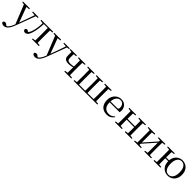

<svg xmlns="http://www.w3.org/2000/svg" viewBox="561 -2573 4886 4886"><g transform="rotate(45 3004.0 -130.0)"><path d="M80.4 271Q47 271 19.9 256.7Q-7.3 242.4 -10.1 216.7Q-6.5 196.1 10.3 186.2Q27.1 176.2 48.2 176.2Q68 176.2 85.7 186.3Q103.5 196.3 120.1 213.2L148.8 241.4L117.3 257.1L97.5 240.1Q146.9 226.4 185.4 179Q223.9 131.6 251.9 57.6L280.6 -15.2L285.2 -27.8L374.4 -274.3L458.3 -516H497.2L287.1 46.5Q257.2 125.6 224.8 175.3Q192.4 225.1 156.7 248Q121 271 80.4 271ZM271.7 51.4 44 -516H135.3L303.7 -59.3L309.7 -46.2ZM-7.8 -488.4V-516H239.5V-488.4L132.9 -478.1H91.1ZM349.5 -488.4V-516H551.6V-488.4L470.3 -478.9H455.3Z M585.7 10.2Q556.6 10.2 538.1 -7Q519.7 -24.2 519.7 -54.8Q526.7 -71.3 539.1 -79.3Q551.4 -87.4 569.3 -87.4Q587.3 -87.4 603.3 -77Q619.4 -66.6 637.6 -45.9V-35.9H609V-46.1Q634.7 -62.7 651.5 -85.7Q668.2 -108.6 682.9 -149.1Q708.7 -221.4 721.6 -313.7Q734.5 -406.1 736.3 -516H772.4Q770.2 -403.6 756.3 -308Q742.4 -212.4 718.6 -138.5Q702 -84.3 681.6 -51.4Q661.2 -18.6 637.2 -4.2Q613.3 10.2 585.7 10.2ZM647.8 -489.1V-516H751V-477.4H743.8ZM752.8 -486V-516H943.9V-486ZM831.2 0V-27.8L939.9 -38.6H972.3L1078 -27.8V0ZM910.7 0Q911.7 -24.4 912.2 -65.3Q912.7 -106.3 913.2 -150.3Q913.7 -194.3 913.7 -228.5V-288.3Q913.7 -321.7 913.2 -365.7Q912.7 -409.7 912.2 -450.7Q911.7 -491.8 910.7 -516H999.2Q998.2 -491.8 997.2 -450.7Q996.2 -409.7 995.7 -365.7Q995.2 -321.7 995.2 -288.3V-228.5Q995.2 -194.3 995.7 -150.3Q996.2 -106.3 997.2 -65.3Q998.2 -24.4 999.2 0ZM954.5 -477.4V-516H1078V-489.1L972.3 -477.4Z M1204.4 271Q1171 271 1143.9 256.7Q1116.7 242.4 1113.9 216.7Q1117.5 196.1 1134.3 186.2Q1151.1 176.2 1172.2 176.2Q1192 176.2 1209.7 186.3Q1227.5 196.3 1244.1 213.2L1272.8 241.4L1241.3 257.1L1221.5 240.1Q1270.9 226.4 1309.4 179Q1347.9 131.6 1375.9 57.6L1404.6 -15.2L1409.2 -27.8L1498.4 -274.3L1582.3 -516H1621.2L1411.1 46.5Q1381.2 125.6 1348.8 175.3Q1316.4 225.1 1280.7 248Q1245 271 1204.4 271ZM1395.7 51.4 1168 -516H1259.3L1427.7 -59.3L1433.7 -46.2ZM1116.2 -488.4V-516H1363.5V-488.4L1256.9 -478.1H1215.1ZM1473.5 -488.4V-516H1675.6V-488.4L1594.3 -478.9H1579.3Z M1932.9 -211.3Q1870.2 -211.3 1834.3 -227.3Q1798.4 -243.3 1783.9 -276.7Q1769.4 -310.1 1769.4 -361.7Q1769.4 -404.6 1769.8 -442Q1770.2 -479.5 1771.2 -516H1852.1Q1850.3 -477 1849.7 -441Q1849.1 -404.9 1849.1 -360.4Q1849.1 -297.4 1872.5 -273.3Q1895.9 -249.2 1959.2 -249.2Q1999.1 -249.2 2033.6 -254.7Q2068 -260.3 2110.5 -273.5V-245.1Q2064.5 -229.9 2021.5 -220.6Q1978.4 -211.3 1932.9 -211.3ZM2074.2 0Q2075.2 -24.4 2075.7 -65.3Q2076.2 -106.3 2076.7 -152Q2077.2 -197.7 2077.2 -234.5V-288.3Q2077.2 -321.7 2076.7 -365.7Q2076.2 -409.7 2075.7 -450.7Q2075.2 -491.8 2074.2 -516H2162.4Q2161.4 -491.8 2160.9 -450.7Q2160.4 -409.7 2159.9 -365.7Q2159.4 -321.7 2159.4 -288.3V-228.5Q2159.4 -194.3 2159.9 -150.3Q2160.4 -106.3 2160.9 -65.3Q2161.4 -24.4 2162.4 0ZM1699.4 -489.1V-516H1931.7V-489.1L1826.3 -477.4H1793.1ZM1994.4 0V-27.8L2100.8 -38.6H2133L2242.2 -27.8V0ZM1995.5 -489.1V-516H2242.2V-489.1L2134.8 -477.4H2102.6Z M2409.1 0Q2410.3 -24.4 2410.8 -65.4Q2411.3 -106.3 2411.8 -150.3Q2412.3 -194.3 2412.3 -228.5V-288.3Q2412.3 -321.7 2411.8 -365.7Q2411.3 -409.8 2410.8 -450.8Q2410.3 -491.8 2409.1 -516H2494.4Q2493.4 -491.8 2492.5 -450.8Q2491.6 -409.8 2491.1 -365.7Q2490.7 -321.7 2490.7 -288.3V-228.5Q2490.7 -194.3 2491.1 -150.3Q2491.6 -106.3 2492.5 -65.4Q2493.4 -24.4 2494.4 0ZM2713.8 0Q2715 -24.4 2715.5 -65.4Q2716 -106.3 2716.5 -150.3Q2717 -194.3 2717 -228.5V-288.3Q2717 -321.7 2716.5 -365.7Q2716 -409.8 2715.5 -450.8Q2715 -491.8 2713.8 -516H2798.3Q2797.3 -491.8 2796.4 -450.8Q2795.5 -409.8 2795 -365.7Q2794.5 -321.7 2794.5 -288.3V-228.5Q2794.5 -194.3 2795 -150.3Q2795.5 -106.3 2796.4 -65.4Q2797.3 -24.4 2798.3 0ZM3016.7 0Q3017.7 -24.4 3018.2 -65.4Q3018.7 -106.3 3019.2 -150.3Q3019.7 -194.3 3019.7 -228.5V-288.3Q3019.7 -321.7 3019.2 -365.7Q3018.7 -409.7 3018.2 -450.7Q3017.7 -491.7 3016.7 -516H3102.9Q3101.9 -491.8 3101.2 -450.7Q3100.6 -409.7 3100.1 -365.7Q3099.6 -321.7 3099.6 -288.3V-228.5Q3099.6 -194.3 3100.1 -150.3Q3100.6 -106.3 3101.2 -65.3Q3101.9 -24.4 3102.9 0ZM2329.5 -489.1V-516H2570V-489.1L2469.5 -477.4H2439.5ZM2639.3 -489.1V-516H2873.5V-489.1L2772.1 -477.4H2743.2ZM2942.2 -489.1V-516H3182.4V-489.1L3075 -477.4H3044.5ZM2329.5 0V-27.8L2437.7 -38.6H2452.8V0ZM3058.4 0V-38.6H3075L3182.4 -27.8V0ZM2452.8 0V-31.1H3058.4V0Z M3529.3 14.6Q3455.5 14.6 3397.6 -15.4Q3339.7 -45.5 3307.1 -106.2Q3274.4 -167 3274.4 -256.8Q3274.4 -341.1 3308.5 -402.5Q3342.6 -463.8 3398.8 -497.2Q3455 -530.6 3520.9 -530.6Q3586.2 -530.6 3632.4 -503.3Q3678.6 -475.9 3703.1 -429.2Q3727.7 -382.4 3727.7 -323.2Q3727.7 -286.8 3721.4 -262.9H3312.6V-294.2H3603.3Q3629.6 -294.2 3639 -308.2Q3648.3 -322.1 3648.3 -352.3Q3648.3 -416.2 3614.2 -457.5Q3580.2 -498.8 3518.6 -498.8Q3474.8 -498.8 3439 -471.6Q3403.1 -444.5 3382 -392.8Q3360.9 -341.2 3360.9 -268.7Q3360.9 -188 3385.4 -135.9Q3409.9 -83.8 3452.9 -59.4Q3496 -35 3551.5 -35Q3604.5 -35 3643.8 -53.7Q3683.2 -72.3 3713.7 -108.1L3729.6 -94.3Q3697 -43.5 3647 -14.4Q3597 14.6 3529.3 14.6Z M3896.1 0Q3897.3 -24.4 3897.8 -65.4Q3898.3 -106.3 3898.8 -150.3Q3899.3 -194.3 3899.3 -228.5V-288.3Q3899.3 -321.7 3898.8 -365.7Q3898.3 -409.8 3897.8 -450.8Q3897.3 -491.8 3896.1 -516H3985.3Q3984.3 -491.7 3983.8 -450.1Q3983.3 -408.6 3982.8 -363Q3982.3 -317.5 3982.3 -279.8V-260.2Q3982.3 -210.2 3982.8 -159.3Q3983.3 -108.5 3983.8 -66.4Q3984.3 -24.3 3985.3 0ZM4248.4 0Q4250.4 -24.3 4250.9 -66.4Q4251.4 -108.5 4251.9 -159.3Q4252.4 -210.2 4252.4 -260.2V-279.8Q4252.4 -317.4 4251.9 -363.1Q4251.4 -408.7 4250.9 -450.2Q4250.4 -491.7 4248.4 -516H4336.9Q4335.9 -491.7 4335.4 -450.7Q4334.9 -409.7 4334.4 -365.7Q4333.9 -321.7 4333.9 -288.3V-228.5Q4333.9 -194.3 4334.4 -150.3Q4334.9 -106.3 4335.4 -65.4Q4335.9 -24.4 4336.9 0ZM3816.5 0V-27.8L3925.7 -38.6H3957.7L4064.3 -27.8V0ZM3816.5 -489.1V-516H4064.3V-489.1L3957.7 -477.4H3925.7ZM4169.6 0V-27.8L4277.8 -38.6H4310.8L4416.7 -27.8V0ZM4169.6 -489.1V-516H4416.7V-489.1L4310.8 -477.4H4277.8ZM3940 -256V-287.5H4292.9V-256Z M4504.5 0V-27.8L4612.7 -38.6H4647.3L4752.3 -27.8V0ZM4871.9 0V-27.8L4974.6 -38.6H5009L5117.2 -27.8V0ZM4584.1 0Q4585.3 -24.4 4585.8 -65.3Q4586.3 -106.3 4586.8 -150.3Q4587.3 -194.3 4587.3 -228.5V-288.3Q4587.3 -321.7 4586.8 -365.7Q4586.3 -409.7 4585.8 -450.7Q4585.3 -491.8 4584.1 -516H4665.7V0ZM4643.1 -46.9 4607.9 -65.8H4619.3L4796.2 -265.6L4977 -470.9L5010.7 -451H4999.4L4821.1 -249.4ZM4956.1 0V-516H5037.4Q5036.4 -491.8 5035.9 -450.7Q5035.4 -409.7 5034.9 -365.7Q5034.4 -321.7 5034.4 -288.3V-228.5Q5034.4 -194.3 5034.9 -150.3Q5035.4 -106.3 5035.9 -65.3Q5036.4 -24.4 5037.4 0ZM4504.5 -489.1V-516H4752.3V-489.1L4648.1 -477.4H4613.7ZM4871.9 -489.1V-516H5117.2V-489.1L5009.8 -477.4H4975.4Z M5205.5 0V-27.8L5314.7 -38.6H5346.7L5453.3 -27.8V0ZM5205.5 -489.1V-516H5453.3V-489.1L5346.7 -477.4H5314.7ZM5285.1 0Q5286.3 -24.4 5286.8 -65.3Q5287.3 -106.3 5287.8 -150.3Q5288.3 -194.3 5288.3 -228.5V-288.3Q5288.3 -321.7 5287.8 -365.7Q5287.3 -409.7 5286.8 -450.7Q5286.3 -491.8 5285.1 -516H5374.3Q5373.3 -491.8 5372.8 -450.6Q5372.3 -409.5 5371.8 -364Q5371.3 -318.5 5371.3 -281.8V-260.2Q5371.3 -210.2 5371.8 -159.3Q5372.3 -108.5 5372.8 -66.4Q5373.3 -24.4 5374.3 0ZM5328.8 -256V-287.5H5527.3V-256ZM5723.3 14.6Q5658.7 14.6 5602.3 -15.9Q5546 -46.5 5511.3 -107.4Q5476.6 -168.3 5476.6 -257.8Q5476.6 -347.6 5511.9 -408.5Q5547.2 -469.3 5603.6 -500Q5660 -530.6 5723.3 -530.6Q5787.7 -530.6 5843.8 -500.1Q5899.8 -469.5 5935.2 -408.7Q5970.5 -347.8 5970.5 -257.8Q5970.5 -168 5936.1 -107.2Q5901.7 -46.3 5845.3 -15.8Q5789 14.6 5723.3 14.6ZM5723.3 -16.4Q5797.7 -16.4 5840.9 -78.2Q5884.1 -140.1 5884.1 -256.6Q5884.1 -373.4 5840.9 -436.1Q5797.7 -498.8 5723.3 -498.8Q5649.4 -498.8 5606.4 -436.1Q5563.4 -373.4 5563.4 -256.6Q5563.4 -140.1 5606.4 -78.2Q5649.4 -16.4 5723.3 -16.4Z"/></g></svg>

Font: Noto Serif SC
Style: Regular
Weight: 200
Designer: Ryoko NISHIZUKA 西塚涼子 (kana & ideographs); Frank Grießhammer (Latin, Greek & Cyrillic); Wenlong ZHANG 张文龙 (bopomofo); San
Foundry: Adobe
Version: Version 2.001;hotconv 1.1.0;makeotfexe 2.6.0